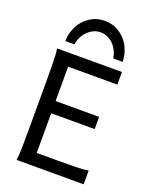

<svg xmlns="http://www.w3.org/2000/svg" viewBox="-174 -1060 914 1154"><g transform="rotate(20 283.0 -483.5)"><path d="M456.5 -412.6V-334.5H178.2V-80.6H307.1Q379.9 -80.6 429.2 -81.5Q478.5 -82.5 507.8 -87.9V0H78.1Q83.5 -29.3 84.5 -84.7Q85.4 -140.1 85.4 -212.4V-500.5Q85.4 -572.8 84.5 -628.2Q83.5 -683.6 78.1 -712.9H493.2V-632.3H178.2V-412.6ZM416.5 -771.5Q412.6 -796.4 401.9 -818.4Q391.1 -840.3 375 -857.2Q358.9 -874 337.9 -883.8Q316.9 -893.6 293 -893.6Q269 -893.6 247.8 -883.8Q226.6 -874 210 -857.2Q193.4 -840.3 182.4 -818.4Q171.4 -796.4 168.5 -771.5H109.9Q109.9 -807.1 122.3 -842Q134.8 -877 158.4 -904.8Q182.1 -932.6 216.1 -949.7Q250 -966.8 293 -966.8Q335.4 -966.8 369.4 -949.7Q403.3 -932.6 427 -904.8Q450.7 -877 463.4 -842Q476.1 -807.1 476.1 -771.5Z"/></g></svg>

Font: Andika FrenchTight
Style: Regular
Weight: 400
Designer: Victor Gaultney, Annie Olsen, Julie Remington, Don Collingsworth, Eric Hays, Becca Hirsbrunner
Foundry: SIL International
Version: Version 5.000 ; Dig1 Dig4Opn Dig7 LnSpcTght